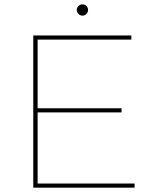

<svg xmlns="http://www.w3.org/2000/svg" viewBox="-20 -863 708 883"><path d="M133 0V-700H584V-681H153V-19H599V0ZM148 -346V-365H539V-346ZM359 -791Q349 -791 341 -799Q333 -807 333 -817Q333 -828 341 -835.5Q349 -843 359 -843Q370 -843 377.5 -835.5Q385 -828 385 -817Q385 -807 377.5 -799Q370 -791 359 -791Z"/></svg>

Font: Montserrat Thin
Style: Regular
Weight: 100
Designer: Julieta Ulanovsky
Foundry: Julieta Ulanovsky
Version: Version 9.000